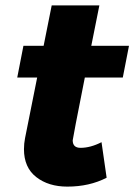

<svg xmlns="http://www.w3.org/2000/svg" viewBox="-20 -685 499 713"><path d="M230 8Q160 8 114.5 -27.5Q69 -63 69 -131Q69 -152 73 -172L118 -397H44L67 -515H142L172 -665H349L319 -515H459L436 -397H295Q250 -170 250 -164Q250 -136 279 -136Q316 -136 357 -157L376 -25Q312 8 230 8Z"/></svg>

Font: Argentum Sans
Style: Bold Italic
Weight: 700
Italic angle: -11°
Designer: Julieta Ulanovsky (font), Cristiano Sobral (main changes and remaster)
Foundry: Julieta Ulanovsky (font), Cristiano Sobral (main changes and remaster)
Version: Version 2.007;June 15, 2022;FontCreator 14.0.0.2814 64-bit; 